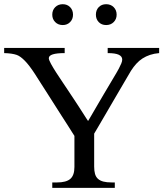

<svg xmlns="http://www.w3.org/2000/svg" viewBox="-22 -902 807 922"><path d="M538.1 -831.5Q538.1 -810.1 523.9 -795.9Q509.8 -781.7 487.8 -781.7Q465.8 -781.7 452.1 -795.9Q438.5 -810.1 438.5 -831.5Q438.5 -853.5 452.1 -867.7Q465.8 -881.8 487.8 -881.8Q509.8 -881.8 523.9 -867.7Q538.1 -853.5 538.1 -831.5ZM328.6 -831.5Q328.6 -810.1 314.7 -795.9Q300.8 -781.7 279.3 -781.7Q257.3 -781.7 243.2 -795.9Q229 -810.1 229 -831.5Q229 -853.5 243.2 -867.7Q257.3 -881.8 279.3 -881.8Q300.8 -881.8 314.7 -867.7Q328.6 -853.5 328.6 -831.5ZM742.2 -647Q718.3 -645 698.5 -638.4Q678.7 -631.8 662.4 -621.3Q646 -610.8 632.6 -595.9Q619.1 -581.1 606.9 -562Q601.6 -552.7 587.4 -528.8Q573.2 -504.9 555.2 -473.9Q537.1 -442.9 516.8 -408.2Q496.6 -373.5 479 -343.3Q461.4 -313 448 -290.3Q434.6 -267.6 430.2 -260.3V-102.1Q430.2 -81.5 434.3 -66.9Q438.5 -52.2 448.5 -43.2Q458.5 -34.2 474.6 -30Q490.7 -25.9 514.2 -25.9H529.3V0H229V-25.9H252Q295.9 -25.9 315.7 -43Q335.4 -60.1 335.4 -100.1V-249.5Q334 -251.5 325.4 -265.1Q316.9 -278.8 303.5 -299.8Q290 -320.8 273.2 -346.9Q256.3 -373 239.3 -400.1Q222.2 -427.2 205.6 -453.1Q189 -479 176 -499.3Q163.1 -519.5 154.8 -532.5Q146.5 -545.4 146 -546.4Q118.7 -588.4 97.4 -610.1Q76.2 -631.8 58.6 -638.2Q47.4 -642.1 32.5 -644.3Q17.6 -646.5 -2 -647V-671.9H288.6V-647Q212.4 -647 212.4 -622.6Q212.4 -614.3 222.9 -595.2Q233.4 -576.2 248.3 -553Q263.2 -529.8 279.8 -505.4Q296.4 -481 308.6 -462.4Q310.5 -459.5 317.6 -448.7Q324.7 -438 334.5 -423.3Q344.2 -408.7 355 -392.1Q365.7 -375.5 375.2 -360.6Q384.8 -345.7 391.8 -334.7Q398.9 -323.7 400.9 -320.8Q403.3 -324.7 414.8 -344.2Q426.3 -363.8 442.1 -391.1Q458 -418.5 476.3 -449.5Q494.6 -480.5 510.5 -507.1Q526.4 -533.7 537.1 -552Q547.9 -570.3 548.8 -572.8Q556.2 -586.9 560.5 -597.4Q564.9 -607.9 564.9 -616.2Q564.9 -631.3 548.1 -639.2Q531.2 -647 495.1 -647V-671.9H742.2Z"/></svg>

Font: HM XNiloofar
Style: Regular
Weight: 400
Designer: Hossein Movahhedian
Version: Version 2.8, 2015